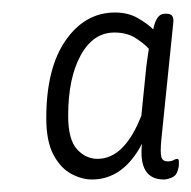

<svg xmlns="http://www.w3.org/2000/svg" viewBox="-20 -728 306 307"><path d="M127 -441Q111 -441 94 -450Q77 -459 65.5 -480.5Q54 -502 54 -539Q54 -619 85 -663.5Q116 -708 164 -708Q185 -708 200.5 -699Q216 -690 225 -681Q230 -706 243 -706H247Q259 -706 257 -691L238 -505Q236 -484 238 -477Q240 -470 248 -470Q254 -470 257.5 -472Q261 -474 263 -474Q266 -474 266 -470Q266 -467 266 -464Q266 -461 264 -455Q262 -447 254.5 -444Q247 -441 242 -441Q201 -441 207 -498Q177 -441 127 -441ZM136 -474Q179 -474 206 -543L214 -622Q215 -629 216 -636.5Q217 -644 218 -650Q211 -658 197 -667Q183 -676 163 -676Q129 -676 109 -639.5Q89 -603 89 -543Q89 -505 103 -489.5Q117 -474 136 -474Z"/></svg>

Font: Asap Condensed Condensed ExtraLight
Style: Italic
Weight: 200
Width: 3
Italic angle: -6°
Designer: Pablo Cosgaya
Foundry: Omnibus-Type
Version: Version 3.001; ttfautohint (v1.8.4.7-5d5b)